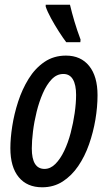

<svg xmlns="http://www.w3.org/2000/svg" viewBox="-20 -785 458 815"><path d="M159 10Q95 10 59.5 -33Q24 -76 24 -156Q24 -198 32 -249.5Q40 -301 57 -353.5Q74 -406 101.5 -450.5Q129 -495 168.5 -522Q208 -549 260 -549Q323 -549 358.5 -505Q394 -461 394 -381Q394 -331 385 -277.5Q376 -224 358 -172.5Q340 -121 312 -80Q284 -39 246 -14.5Q208 10 159 10ZM169 -68Q194 -68 215 -89Q236 -110 252.5 -144.5Q269 -179 280 -221Q291 -263 297 -305Q303 -347 303 -382Q303 -425 289.5 -448Q276 -471 249 -471Q221 -471 199.5 -448.5Q178 -426 162 -389.5Q146 -353 135.5 -310.5Q125 -268 120 -227Q115 -186 115 -155Q115 -68 169 -68ZM261 -606Q248 -623 230 -651Q212 -679 196.5 -707.5Q181 -736 174 -757V-765H277Q285 -731 296 -694Q307 -657 322 -617L321 -606Z"/></svg>

Font: Noto Sans ExtraCondensed Medium
Style: Italic
Weight: 500
Width: 2
Italic angle: -12°
Designer: Monotype Design Team
Foundry: Monotype Imaging Inc.
Version: Version 2.013; ttfautohint (v1.8.4.7-5d5b)